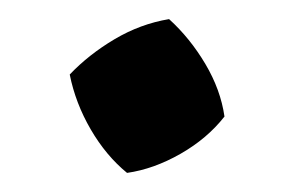

<svg xmlns="http://www.w3.org/2000/svg" viewBox="-20 -177 309 201"><path d="M113 4Q91 -14 75 -41.5Q59 -69 53 -99Q73 -120 100 -136Q127 -152 157 -157Q179 -137 195 -110Q211 -83 215 -55Q197 -32 169 -16Q141 0 113 4Z"/></svg>

Font: Piazzolla 24pt
Style: Bold
Weight: 700
Designer: Juan Pablo del Peral
Foundry: Huerta Tipografica
Version: Version 2.005